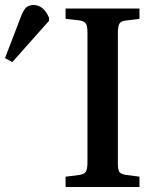

<svg xmlns="http://www.w3.org/2000/svg" viewBox="-204 -744 632 764"><path d="M57 0V-41L113 -48Q132 -51 138 -61.5Q144 -72 144 -99V-615Q144 -641 137.5 -650.5Q131 -660 111 -663L57 -669V-710H351V-669L295 -662Q277 -660 271 -649.5Q265 -639 265 -611V-95Q265 -69 271 -60Q277 -51 297 -48L351 -41V0ZM-155 -497 -184 -513 -121 -677Q-111 -704 -100 -714Q-89 -724 -70 -724Q-31 -724 -9 -674V-661Z"/></svg>

Font: Literata 36pt Medium
Style: Regular
Weight: 500
Designer: Latin by Veronika Burian and Jose Scaglione. Greek by Irene Vlachou. Cyrillic by Vera Evstafieva.
Foundry: TypeTogether
Version: Version 3.002